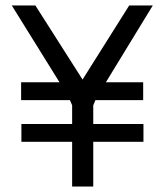

<svg xmlns="http://www.w3.org/2000/svg" viewBox="-20 -680 600 700"><path d="M57 -315V-380H197L23 -660H109L281 -390L451 -660H537L366 -380H502V-315H328L320 -296V-228H503V-163H320V0H243V-163H58V-228H243V-296L235 -315Z"/></svg>

Font: Titillium Web
Style: Regular
Weight: 400
Version: Version 1.001;PS 57.000;hotconv 1.0.70;makeotf.lib2.5.55311